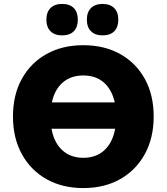

<svg xmlns="http://www.w3.org/2000/svg" viewBox="-20 -946 848 977"><path d="M404 11Q297 11 216.5 -34.5Q136 -80 91 -162Q46 -244 46 -353Q46 -463 91 -544.5Q136 -626 216.5 -671Q297 -716 404 -716Q511 -716 591.5 -671Q672 -626 717 -544.5Q762 -463 762 -353Q762 -244 717 -162Q672 -80 591.5 -34.5Q511 11 404 11ZM502 -766Q464 -766 443 -787Q422 -808 422 -846Q422 -884 443 -905Q464 -926 502 -926Q540 -926 561 -905Q582 -884 582 -846Q582 -808 561.5 -787Q541 -766 502 -766ZM296 -766Q258 -766 237 -787Q216 -808 216 -846Q216 -884 237 -905Q258 -926 296 -926Q335 -926 355.5 -905Q376 -884 376 -846Q376 -808 355.5 -787Q335 -766 296 -766ZM404 -143Q469 -143 511 -181.5Q553 -220 566 -291H242Q255 -220 297 -181.5Q339 -143 404 -143ZM244 -425H564Q549 -491 508 -526.5Q467 -562 404 -562Q341 -562 299.5 -526.5Q258 -491 244 -425Z"/></svg>

Font: Chiron GoRound TC H
Style: Regular
Weight: 900
Designer: Ryoko NISHIZUKA 西塚涼子 (kana, bopomofo & ideographs); Paul D. Hunt (Latin, Greek & Cyrillic); Sandoll Communications 산돌커뮤니
Foundry: Adobe
Version: Version 1.000;hotconv 1.1.1;makeotfexe 2.6.0